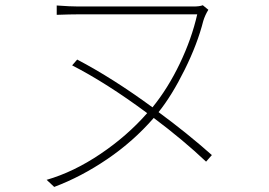

<svg xmlns="http://www.w3.org/2000/svg" viewBox="-20 -696 1040 742"><path d="M798.8 -96.7 776.4 -71.3Q687.5 -155.3 574.2 -240.2Q495.1 -149.4 394.5 -81.1Q293.9 -12.7 189.5 26.4L160.2 -1Q264.6 -31.2 368.2 -101.1Q471.7 -170.9 548.8 -258.8Q393.6 -374 258.8 -443.4L278.3 -465.8Q416 -393.6 569.3 -281.2Q628.9 -354.5 674.8 -450.2Q720.7 -545.9 742.2 -640.6H283.2Q252 -640.6 199.2 -638.7V-674.8Q252 -670.9 283.2 -670.9H727.5Q752 -670.9 763.7 -675.8L785.2 -658.2Q772.5 -637.7 765.6 -615.2Q743.2 -526.4 693.8 -426.8Q644.5 -327.1 592.8 -262.7Q703.1 -181.6 798.8 -96.7Z"/></svg>

Font: GenEi Gothic M ExtraLight
Style: Regular
Weight: 200
Designer: o_tamon (Modified); [Source Han Sans]
Ryoko NISHIZUKA  (kana & ideographs); Paul D. Hunt (Latin, Greek & Cyrillic); Wenl
Version: Version 1.1a;Original Version 1.004